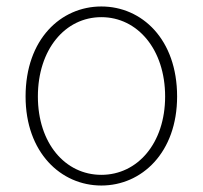

<svg xmlns="http://www.w3.org/2000/svg" viewBox="-20 -560 626 593"><path d="M293 13C418 13 527 -89 527 -262C527 -439 418 -540 293 -540C168 -540 59 -439 59 -262C59 -89 168 13 293 13ZM293 -20C181 -20 97 -118 97 -262C97 -407 181 -507 293 -507C405 -507 490 -407 490 -262C490 -118 405 -20 293 -20Z"/></svg>

Font: SSpoqa Han Sans Neo Thin
Style: Regular
Weight: 100
Designer: [Spoqa Han Sans Neo] Dong-huui Kim  Younghwa Kang  Yujin Lee  [Noto Sans] Ryoko NISHIZUKA  (kana & ideographs); Paul D. 
Foundry: Spoqa (http://www.spoqa-han-sans.com)
Version: Version 1.000